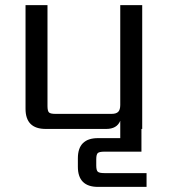

<svg xmlns="http://www.w3.org/2000/svg" viewBox="-20 -505 667 752"><path d="M389 173H554V227H364Q285 227 285 148V115Q285 36 364 36H451V-32Q438 0 396 0H159Q80 0 80 -79V-485H166V-90Q166 -70 172 -64.5Q178 -59 197 -59H417Q435 -59 443 -67Q451 -75 451 -94V-485H537V0H534V89H389Q369 89 363 94.5Q357 100 357 119V143Q357 162 363 167.5Q369 173 389 173Z"/></svg>

Font: Sarpanch
Style: Regular
Weight: 400
Designer: Manushi Parikh (Devanagari and Latin), Jyotish Sonowal (Devanagari)
Foundry: Indian Type Foundry
Version: Version 2.004;PS 1.0;hotconv 1.0.78;makeotf.lib2.5.61930; tt